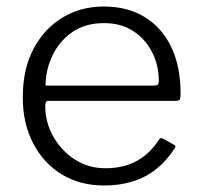

<svg xmlns="http://www.w3.org/2000/svg" viewBox="-20 -560 619 590"><path d="M119 -235Q119 -184 144 -140Q169 -96 210.5 -69.5Q252 -43 304 -43Q359 -43 399.5 -65Q440 -87 468 -130Q471 -135 474 -135.5Q477 -136 481 -134L515 -115Q523 -111 516 -103Q491 -65 459.5 -40Q428 -15 388 -2.5Q348 10 300 10Q226 10 170 -24Q114 -58 82 -119.5Q50 -181 50 -260Q50 -348 83 -410Q116 -472 172 -506Q228 -540 299 -540Q371 -540 424 -508Q477 -476 506 -416Q535 -356 535 -271Q535 -264 533.5 -257Q532 -250 521 -250H126Q123 -250 121 -245.5Q119 -241 119 -235ZM451 -297Q462 -297 465 -300Q468 -303 468 -311Q468 -359 447.5 -399.5Q427 -440 389.5 -464.5Q352 -489 300 -489Q241 -489 201 -460.5Q161 -432 140.5 -388Q120 -344 120 -297Z"/></svg>

Font: Libre Franklin Light
Style: Regular
Weight: 300
Designer: Pablo Impallari, Rodrigo Fuenzalida, Nhung Nguyen
Foundry: Impallari Type
Version: Version 3.000